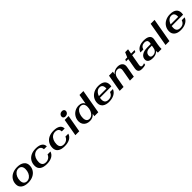

<svg xmlns="http://www.w3.org/2000/svg" viewBox="664 -2920 5139 5139"><g transform="rotate(-45 3234.0 -350.0)"><path d="M44 -194Q44 -284 88 -353.5Q132 -423 211.5 -461.5Q291 -500 395 -500Q521 -500 593 -445.5Q665 -391 665 -296Q665 -206 621 -136.5Q577 -67 497.5 -28.5Q418 10 315 10Q188 10 116 -44.5Q44 -99 44 -194ZM517 -303Q517 -372 484 -410Q451 -448 390 -448Q335 -448 290 -413.5Q245 -379 218.5 -319Q192 -259 192 -187Q192 -118 225 -80Q258 -42 319 -42Q374 -42 419.5 -76.5Q465 -111 491 -171Q517 -231 517 -303Z M751 -189Q751 -283 793 -353.5Q835 -424 913 -462Q991 -500 1097 -500Q1219 -500 1284.5 -456Q1350 -412 1350 -328H1240Q1240 -386 1205 -417Q1170 -448 1107 -448Q1046 -448 998.5 -414.5Q951 -381 924.5 -321Q898 -261 898 -183Q898 -114 933 -78Q968 -42 1035 -42Q1096 -42 1143 -73.5Q1190 -105 1211 -162H1321Q1295 -78 1217 -34Q1139 10 1017 10Q890 10 820.5 -41Q751 -92 751 -189Z M1427 -189Q1427 -283 1469 -353.5Q1511 -424 1589 -462Q1667 -500 1773 -500Q1895 -500 1960.5 -456Q2026 -412 2026 -328H1916Q1916 -386 1881 -417Q1846 -448 1783 -448Q1722 -448 1674.5 -414.5Q1627 -381 1600.5 -321Q1574 -261 1574 -183Q1574 -114 1609 -78Q1644 -42 1711 -42Q1772 -42 1819 -73.5Q1866 -105 1887 -162H1997Q1971 -78 1893 -34Q1815 10 1693 10Q1566 10 1496.5 -41Q1427 -92 1427 -189Z M2191 -609Q2191 -651 2223 -680.5Q2255 -710 2301 -710Q2338 -710 2360 -691Q2382 -672 2382 -641Q2382 -599 2349.5 -569.5Q2317 -540 2271 -540Q2235 -540 2213 -559Q2191 -578 2191 -609ZM2188 -490H2336L2250 0H2102Z M2422 -198Q2422 -282 2462 -351Q2502 -420 2571 -460Q2640 -500 2724 -500Q2787 -500 2830.5 -476Q2874 -452 2893 -407L2941 -683H3089L2969 0H2821L2834 -75Q2764 10 2648 10Q2580 10 2529 -16Q2478 -42 2450 -89Q2422 -136 2422 -198ZM2870 -308Q2870 -376 2839 -414Q2808 -452 2752 -452Q2700 -452 2658 -416.5Q2616 -381 2592 -319Q2568 -257 2568 -181Q2568 -113 2597.5 -76.5Q2627 -40 2682 -40Q2734 -40 2777 -76Q2820 -112 2845 -173.5Q2870 -235 2870 -308Z M3269 -175Q3269 -42 3402 -42Q3470 -42 3512 -72Q3554 -102 3575 -162H3685Q3654 -79 3571.5 -34.5Q3489 10 3376 10Q3256 10 3189.5 -43Q3123 -96 3123 -191Q3123 -280 3167 -350.5Q3211 -421 3289 -460.5Q3367 -500 3466 -500Q3587 -500 3649.5 -450Q3712 -400 3712 -303Q3712 -275 3706 -242H3274Q3269 -207 3269 -175ZM3287 -294H3572Q3577 -370 3549 -409Q3521 -448 3462 -448Q3403 -448 3356.5 -406Q3310 -364 3287 -294Z M3865 -490H4013L3999 -409Q4029 -451 4081 -475.5Q4133 -500 4192 -500Q4278 -500 4326 -461Q4374 -422 4374 -352Q4374 -340 4370 -312L4315 0H4167L4224 -321Q4228 -340 4228 -361Q4228 -404 4205.5 -426Q4183 -448 4140 -448Q4078 -448 4033.5 -402Q3989 -356 3976 -278L3927 0H3779Z M4487 -100Q4487 -118 4490 -137L4543 -438H4456L4483 -490H4555L4615 -628H4725L4700 -490H4835L4810 -438H4691L4636 -127Q4634 -118 4634 -101Q4634 -44 4688 -44Q4723 -44 4763 -63L4754 -10Q4703 10 4618 10Q4554 10 4520.5 -18Q4487 -46 4487 -100Z M4848 -111Q4848 -199 4921 -249Q4994 -299 5124 -299H5255L5261 -332Q5264 -347 5264 -361Q5264 -404 5237.5 -426Q5211 -448 5161 -448Q5104 -448 5065 -419Q5026 -390 5009 -334H4899Q4924 -415 4997.5 -457.5Q5071 -500 5184 -500Q5296 -500 5353 -462.5Q5410 -425 5410 -355Q5410 -339 5407 -321L5379 -163Q5362 -68 5365 0H5227Q5226 -10 5225 -21Q5224 -32 5224 -45Q5224 -59 5225 -67Q5188 -26 5139 -8Q5090 10 5038 10Q4943 10 4895.5 -21.5Q4848 -53 4848 -111ZM5230 -163 5245 -247H5156Q5081 -247 5038.5 -212Q4996 -177 4996 -113Q4996 -40 5078 -40Q5140 -40 5180 -73.5Q5220 -107 5230 -163Z M5635 -683H5783L5663 0H5515Z M5985 -175Q5985 -42 6118 -42Q6186 -42 6228 -72Q6270 -102 6291 -162H6401Q6370 -79 6287.5 -34.5Q6205 10 6092 10Q5972 10 5905.5 -43Q5839 -96 5839 -191Q5839 -280 5883 -350.5Q5927 -421 6005 -460.5Q6083 -500 6182 -500Q6303 -500 6365.5 -450Q6428 -400 6428 -303Q6428 -275 6422 -242H5990Q5985 -207 5985 -175ZM6003 -294H6288Q6293 -370 6265 -409Q6237 -448 6178 -448Q6119 -448 6072.5 -406Q6026 -364 6003 -294Z"/></g></svg>

Font: Fahkwang
Style: Bold Italic
Weight: 700
Italic angle: -10°
Designer: Suppakit Chalermlarp | Katatrad Co.,Ltd.
Foundry: Cadson Demak Co.,Ltd.
Version: Version 1.000; ttfautohint (v1.6)